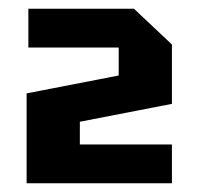

<svg xmlns="http://www.w3.org/2000/svg" viewBox="-20 -720 455 440"><path d="M374 -389V-300H41V-506L252 -547V-611H45V-700H287L374 -618V-482L163 -441V-389Z"/></svg>

Font: Tektur SemiCondensed SemiBold
Style: Regular
Weight: 600
Width: 4
Designer: Adam Jagosz
Foundry: Adam Jagosz
Version: Version 1.005;gftools[0.9.30]